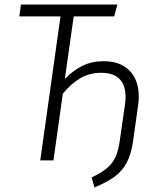

<svg xmlns="http://www.w3.org/2000/svg" viewBox="-20 -705 671 844"><path d="M590 -280Q590 -261 587 -241L565 -85Q557 -28 537.5 9Q518 46 484.5 71Q451 96 395 119L383 75Q427 54 451.5 33Q476 12 488.5 -16.5Q501 -45 507 -90L529 -243Q532 -261 532 -278Q532 -385 424 -385Q375 -385 334.5 -362Q294 -339 256 -293L215 0H157L246 -633H65L72 -685H496L482 -633H304L265 -358Q302 -396 343 -416Q384 -436 435 -436Q509 -436 549.5 -394.5Q590 -353 590 -280Z"/></svg>

Font: Fira Sans Condensed Light
Style: Italic
Weight: 300
Width: 3
Italic angle: -8°
Designer: Carrois Corporate & Edenspiekermann AG
Foundry: Carrois Corporate GbR & Edenspiekermann AG
Version: Version 4.203